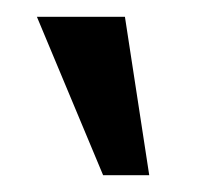

<svg xmlns="http://www.w3.org/2000/svg" viewBox="-20 -770 241 229"><path d="M24 -750H129L158 -561H103Z"/></svg>

Font: Lobster
Style: Regular
Weight: 400
Designer: Impallari Type
Foundry: Impallari Type
Version: Version 2.100